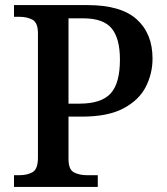

<svg xmlns="http://www.w3.org/2000/svg" viewBox="-20 -734 655 754"><path d="M35 0V-46H57Q87 -46 108 -58Q129 -70 129 -115V-603Q129 -645 107.5 -656.5Q86 -668 57 -668H35V-714H324Q455 -714 517 -658Q579 -602 579 -504Q579 -445 552.5 -393Q526 -341 465 -308.5Q404 -276 302 -276H249V-110Q249 -68 270.5 -57Q292 -46 321 -46H364V0ZM292 -327Q378 -327 414.5 -367Q451 -407 451 -500Q451 -583 418.5 -622.5Q386 -662 307 -662H249V-327Z"/></svg>

Font: Noto Naskh Arabic Medium
Style: Regular
Weight: 500
Designer: Monotype Design Team, David Williams, Mohamad Dakak and Nizar Qandah
Foundry: Monotype Imaging Inc.
Version: Version 2.016